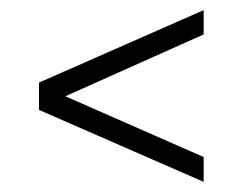

<svg xmlns="http://www.w3.org/2000/svg" viewBox="-20 -443 477 379"><path d="M382 -84 57 -226V-280L382 -423V-375L109 -253L382 -133Z"/></svg>

Font: Saira Ultra Condensed Light
Style: Regular
Weight: 300
Width: 1
Designer: Hector Gatti with collaboration of the Omnibus-Type team
Foundry: Omnibus-Type
Version: Version 1.001; ttfautohint (v1.8)